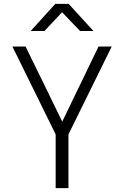

<svg xmlns="http://www.w3.org/2000/svg" viewBox="-20 -970 640 990"><path d="M267 0V-277L44 -730H112L301 -343L488 -730H556L333 -277V0ZM138 -810 265 -950H334L462 -810H393L300 -907L209 -810Z"/></svg>

Font: Tiny ExtraLight
Style: Regular
Weight: 200
Monospace: yes
Designer: Philipp Nurullin, Konstantin Bulenkov
Foundry: JetBrains
Version: Version 2.251; ttfautohint (v1.8.4.7-5d5b)